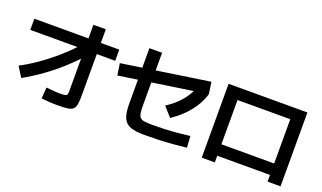

<svg xmlns="http://www.w3.org/2000/svg" viewBox="-83 -1331 3167 1891"><g transform="rotate(20 1500.0 -385.0)"><path d="M82 -188Q174 -236 266 -301Q358 -366 444 -442Q530 -518 604 -601L699 -530Q617 -437 527.5 -355.5Q438 -274 343 -206Q248 -138 148 -82ZM573 48Q549 48 524 47Q499 46 470.5 44Q442 42 406 38L414 -79Q445 -76 472 -73.5Q499 -71 521.5 -70Q544 -69 560 -69Q595 -69 611 -72Q627 -75 632 -86.5Q637 -98 637 -122V-818H767V-122Q767 -64 761 -30Q755 4 735.5 21Q716 38 677.5 43Q639 48 573 48ZM70 -558V-675H960V-558Z M1482 30Q1408 30 1360 19Q1312 8 1284.5 -19Q1257 -46 1245.5 -93Q1234 -140 1234 -212V-790H1367V-238Q1367 -188 1372 -158Q1377 -128 1391.5 -113.5Q1406 -99 1435.5 -94.5Q1465 -90 1515 -90Q1584 -90 1649.5 -92.5Q1715 -95 1779.5 -101Q1844 -107 1909 -115L1917 5Q1844 13 1771.5 19Q1699 25 1627 27.5Q1555 30 1482 30ZM1029 -429 1011 -552 1921 -688 1939 -565ZM1573 -312Q1634 -351 1681 -396.5Q1728 -442 1762 -495Q1796 -548 1816 -605L1939 -565Q1921 -500 1881.5 -436Q1842 -372 1785.5 -315.5Q1729 -259 1660 -214Z M2087 47V-727H2913V47H2777V-23H2224V47ZM2224 -143H2777V-607H2224Z"/></g></svg>

Font: M PLUS 1
Style: Bold
Weight: 700
Designer: Coji Morishita
Foundry: UNDERFOREST DESIGN
Version: Version 1.001